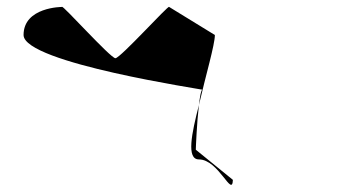

<svg xmlns="http://www.w3.org/2000/svg" viewBox="-20 -714 995 554"><path d="M48 -613C48 -532 574 -455 564 -455C560 -455 557 -436 554 -411C573 -494 600 -585 600 -613L468 -694C468 -702 327 -546 313 -546C299 -546 159 -702 159 -694C159 -694 48 -694 48 -613ZM545 -282C545 -287 548 -361 554 -411C533 -329 517 -254 554 -254C611 -254 650 -142 652 -195Z"/></svg>

Font: Ampere
Style: SuExt
Weight: 400
Version: Version 1